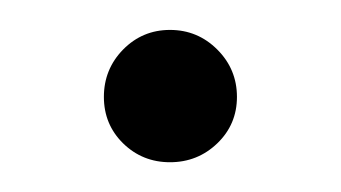

<svg xmlns="http://www.w3.org/2000/svg" viewBox="-20 -359 229 129"><path d="M126 -262.7Q112.8 -250 94.2 -250Q75.7 -250 62.7 -262.7Q49.8 -275.4 49.8 -293.9Q49.8 -312.5 62.7 -325.7Q75.7 -338.9 94.2 -338.9Q112.8 -338.9 126 -325.7Q139.2 -312.5 139.2 -293.9Q139.2 -275.4 126 -262.7Z"/></svg>

Font: Prompt Light
Style: Regular
Weight: 300
Designer: Katatrad Team
Foundry: CadsonDemak
Version: Version 1.000;PS 001.000;hotconv 1.0.88;makeotf.lib2.5.64775